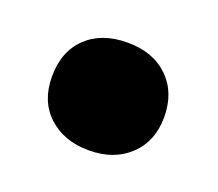

<svg xmlns="http://www.w3.org/2000/svg" viewBox="-50 -441 363 320"><g transform="rotate(20 131.0 -280.5)"><path d="M130.5 -184.5Q86.5 -184.5 58.8 -210Q31 -235.5 31 -279.5Q31 -324 58 -349.8Q85 -375.5 130.5 -375.5Q176 -375.5 203 -349.2Q230 -323 230 -279.5Q230 -236.5 202.5 -210.5Q175 -184.5 130.5 -184.5Z"/></g></svg>

Font: Encode Sans SemiCondensed
Style: Bold
Weight: 700
Width: 4
Designer: Multiple Designers
Foundry: Impallari Type
Version: Version 3.002